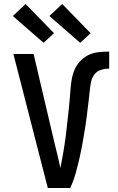

<svg xmlns="http://www.w3.org/2000/svg" viewBox="-20 -940 590 960"><path d="M331 0H219L47 -670H148L253 -223Q261 -193 268 -162Q275 -131 282 -100Q287 -125 291.5 -150Q296 -175 300 -199.5Q304 -224 307.5 -249Q311 -274 313.5 -299.5Q316 -325 319 -350Q322 -375 324.5 -400Q327 -425 329 -450Q331 -475 333 -500Q335 -525 340 -550Q345 -575 356 -598Q367 -621 385.5 -639Q404 -657 427 -667Q450 -677 475 -679.5Q500 -682 526 -682V-597Q505 -597 484.5 -590.5Q464 -584 451.5 -567Q439 -550 435 -529.5Q431 -509 429 -488Q427 -467 424.5 -446.5Q422 -426 419.5 -405.5Q417 -385 414.5 -364Q412 -343 409 -322.5Q406 -302 402.5 -281.5Q399 -261 395.5 -240.5Q392 -220 388 -199.5Q384 -179 379.5 -158.5Q375 -138 370 -118Q365 -98 359.5 -78Q354 -58 347 -38.5Q340 -19 331 0ZM381 -726 227 -860 291 -920 433 -774ZM198 -726 44 -860 108 -920 250 -774Z"/></svg>

Font: Lode Dark Term
Style: Bold
Weight: 700
Monospace: yes
Designer: Belleve Invis
Foundry: Belleve Invis
Version: Version 29.2.0